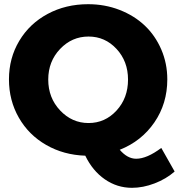

<svg xmlns="http://www.w3.org/2000/svg" viewBox="-20 -732 856 919"><path d="M752 -23.9 815.9 88.9Q775.4 124.5 720 145.8Q664.6 167 611.8 167Q540.5 167 481.7 126.2Q422.9 85.4 388.2 13.2Q284.7 9.8 201.2 -38.1Q117.7 -85.9 70.3 -168.5Q22.9 -251 22.9 -352.1Q22.9 -454.1 72.3 -536.6Q121.6 -619.1 208.3 -665.5Q294.9 -711.9 401.9 -711.9Q481.9 -711.9 552.2 -684.6Q622.6 -657.2 672.9 -609.6Q723.1 -562 752 -495.1Q780.8 -428.2 780.8 -352.1Q780.8 -236.3 719 -146.2Q657.2 -56.2 553.2 -15.1Q589.8 27.8 631.8 27.8Q683.1 27.8 752 -23.9ZM210.9 -351.1Q210.9 -263.7 267.8 -203.4Q324.7 -143.1 403.8 -143.1Q482.9 -143.1 537.8 -202.9Q592.8 -262.7 592.8 -351.1Q592.8 -438.5 537.8 -497.8Q482.9 -557.1 403.8 -557.1Q324.2 -557.1 267.6 -497.6Q210.9 -438 210.9 -351.1Z"/></svg>

Font: Montserrat-Arabic
Style: Bold
Weight: 700
Designer: Mohamed Gaber
Foundry: Kief Type Foundry
Version: Version 5.008;PS 005.008;hotconv 1.0.88;makeotf.lib2.5.64775